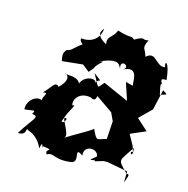

<svg xmlns="http://www.w3.org/2000/svg" viewBox="-110 -668 782 800"><g transform="rotate(20 281.0 -268.0)"><path d="M504 -128 475 -171 538 -205 485 -245 532 -300 544 -389C578 -374 557 -378 538 -366C526 -402 518 -432 544 -394C514 -431 519 -433 543 -434C528 -514 506 -510 519 -482C480 -470 464 -535 427 -495C413 -533 400 -519 416 -564C388 -553 401 -577 358 -546C338 -561 351 -544 283 -559C271 -520 246 -525 255 -488C216 -505 207 -524 226 -546C224 -479 163 -474 149 -476C147 -449 198 -445 175 -465C117 -415 137 -418 103 -407C124 -407 87 -412 106 -359L194 -376L226 -355L241 -376C248 -404 288 -424 253 -411C337 -458 335 -418 344 -415C329 -456 393 -433 353 -411C419 -453 412 -381 419 -364C371 -368 391 -379 389 -363L418 -296L304 -335C279 -301 292 -300 251 -359C305 -325 274 -347 269 -322C260 -350 183 -320 210 -263C218 -336 136 -306 136 -317C182 -301 114 -236 129 -255C108 -270 105 -243 76 -209C112 -223 66 -179 90 -173C64 -194 21 -159 28 -117C67 -123 76 -135 65 -110C101 -108 79 -99 36 -15C81 -17 55 -53 74 -40C126 -26 137 11 142 14C146 -36 158 30 149 1C218 4 158 5 180 28C205 8 214 41 290 22C322 9 271 -47 321 -18C309 -66 376 -69 379 -35C335 5 378 -26 379 -14L411 -27L428 -29L519 -20L522 28C538 -27 527 -2 514 -15C465 -58 472 -47 512 -122C524 -70 493 -106 514 -104ZM201 -159C226 -218 218 -201 210 -201C200 -223 220 -264 271 -258C287 -251 293 -253 295 -273L372 -229L391 -196L393 -118C352 -105 358 -90 329 -140C314 -123 245 -81 222 -59C245 -73 198 -125 197 -139C218 -152 200 -110 191 -124Z"/></g></svg>

Font: Asimov Aggro
Style: It
Weight: 500
Designer: Google
Version: Version 2.000980; 2014